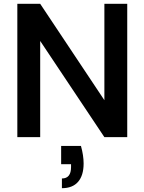

<svg xmlns="http://www.w3.org/2000/svg" viewBox="-20 -720 758 1008"><path d="M71 0V-700H191L528 -194V-700H648V0H528L191 -505V0ZM305 268V217Q353 217 353 157V142H301V46H405Q412 71 415.5 94.5Q419 118 419 138Q419 201 390 234.5Q361 268 305 268Z"/></svg>

Font: DM Sans SemiBold
Style: Regular
Weight: 600
Designer: Colophon Foundry, Jonny Pinhorn
Foundry: Colophon Foundry
Version: Version 4.004; ttfautohint (v1.8.4.7-5d5b)